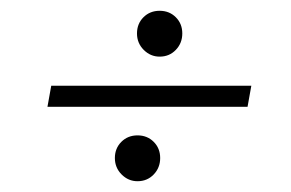

<svg xmlns="http://www.w3.org/2000/svg" viewBox="-20 -470 540 356"><path d="M68 -272 75 -311H446L439 -272ZM235 -134Q218 -134 205.5 -146.5Q193 -159 193 -177Q193 -195 205 -207Q217 -219 235 -219Q253 -219 265 -207Q277 -195 277 -177Q277 -159 265 -146.5Q253 -134 235 -134ZM276 -365Q259 -365 246.5 -377.5Q234 -390 234 -408Q234 -426 246 -438Q258 -450 276 -450Q294 -450 306 -438Q318 -426 318 -408Q318 -390 306 -377.5Q294 -365 276 -365Z"/></svg>

Font: DM Sans 18pt ExtraLight
Style: Italic
Weight: 250
Italic angle: -10°
Designer: Colophon Foundry, Jonny Pinhorn
Foundry: Colophon Foundry
Version: Version 4.004;gftools[0.9.30]